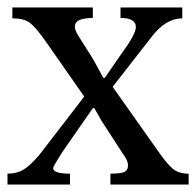

<svg xmlns="http://www.w3.org/2000/svg" viewBox="-24 -493 524 513"><path d="M480 0H271V-29Q298 -29 308 -33.5Q318 -38 318 -51Q318 -61 311 -72L248 -169L228 -204H224L142 -86Q118 -48 118 -44Q118 -29 163 -29V0H-4V-29Q21 -29 38.5 -39.5Q56 -50 81 -79L201 -235L97 -384Q70 -422 54.5 -433Q39 -444 9 -444V-473H224V-445Q176 -445 176 -422Q176 -417 178 -411.5Q180 -406 185 -398Q190 -390 195 -382Q200 -374 210 -358.5Q220 -343 228 -329L252 -285H256L303 -353Q339 -402 339 -421Q339 -445 298 -445V-473H463V-444Q420 -444 383 -397L277 -261L400 -87Q423 -54 438.5 -41.5Q454 -29 480 -29Z"/></svg>

Font: myMathFont
Style: Regular
Weight: 400
Designer: Ross Mills, John Hudson & Paul Hanslow, Tiro Typeworks Ltd; with prior portions MicroPress Inc., and Coen Hoffman. Math 
Foundry: Tiro Typeworks Ltd
Version: Version 2.13 b171